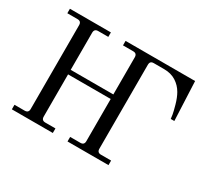

<svg xmlns="http://www.w3.org/2000/svg" viewBox="-138 -945 1287 1177"><g transform="rotate(30 506.0 -356.0)"><path d="M51.8 0V-32.2H124Q150.9 -32.2 150.9 -59.1V-652.8Q150.9 -680.2 124 -680.2H51.8V-711.9H341.8V-680.2H270Q243.2 -680.2 243.2 -652.8V-390.1H544.9V-652.8Q544.9 -680.2 518.1 -680.2H445.8V-711.9H938L950.2 -436H924.8Q923.8 -447.3 920.9 -465.3Q918 -483.4 905.8 -526.9Q893.6 -570.3 877 -599.1Q856.4 -635.3 821.3 -657.7Q786.1 -680.2 736.8 -680.2H664.1Q649.9 -680.2 643.6 -673.6Q637.2 -667 637.2 -652.8V-59.1Q637.2 -32.2 664.1 -32.2H735.8V0H445.8V-32.2H518.1Q544.9 -32.2 544.9 -59.1V-357.9H243.2V-59.1Q243.2 -32.2 270 -32.2H341.8V0Z"/></g></svg>

Font: Flanker Steampunk
Style: Regular
Weight: 400
Designer: Alexey Kryukov, Leonardo Di Lena
Foundry: Alexey Kryukov, Leonardo Di Lena
Version: 1.210